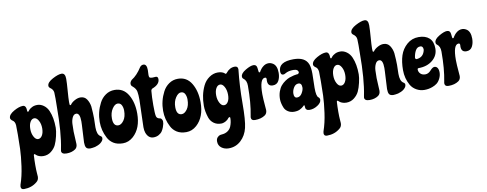

<svg xmlns="http://www.w3.org/2000/svg" viewBox="-94 -1154 4713 1859"><g transform="rotate(-10 2263.0 -224.5)"><path d="M143 -501Q176 -501 176 -442Q179 -436 182.5 -436Q186 -436 190 -441.5Q194 -447 200.5 -454.5Q207 -462 228.5 -474Q250 -486 282 -486Q314 -486 344 -464.5Q374 -443 390 -406Q420 -337 420 -238Q420 -207 408.5 -157Q397 -107 381 -73.5Q365 -40 332 -14Q299 12 255 12Q231 12 212 4Q193 -4 186 -12L178 -19Q175 -22 172 -22Q167 -22 165 -13Q162 37 162 85.5Q162 134 164.5 162.5Q167 191 167 198Q167 231 144 249Q91 294 15 294Q-15 294 -15 265L-12 247Q15 170 28.5 73Q42 -24 44.5 -94.5Q47 -165 47 -235.5Q47 -306 46 -328Q43 -365 20 -378L13 -383Q0 -395 0 -407Q0 -441 52.5 -471Q105 -501 143 -501ZM175 -267Q175 -224 192.5 -191.5Q210 -159 234 -159Q258 -159 274 -185.5Q290 -212 290 -255.5Q290 -299 272 -331.5Q254 -364 230 -364Q206 -364 190.5 -337Q175 -310 175 -267Z M590 -461 591 -435Q593 -428 597 -428Q601 -428 605 -432Q618 -452 648 -468.5Q678 -485 705 -485Q746 -485 767.5 -453Q789 -421 795 -380Q801 -310 801 -262.5Q801 -215 799 -175Q799 -104 831 -84Q847 -75 847 -61.5Q847 -48 840 -37Q824 -13 792.5 1Q761 15 738 16L715 18Q685 17 675 1Q665 -15 665 -49L674 -221Q675 -234 675 -255Q675 -337 638 -337Q614 -337 600.5 -309Q587 -281 585.5 -246.5Q584 -212 584 -171L590 -47Q590 -14 567 2Q532 26 481.5 26Q431 26 431 -7L434 -25Q466 -180 466 -437Q467 -473 467 -516.5Q467 -560 465.5 -575.5Q464 -591 456 -603.5Q448 -616 433 -626Q420 -636 420 -649Q420 -683 476 -713Q532 -743 565 -743Q602 -743 602 -687Q602 -646 596 -571Q590 -496 590 -461Z M1043 -499Q1130 -499 1175.5 -423Q1221 -347 1221 -237Q1221 -92 1138 -17Q1092 24 1036 24Q980 24 943.5 1Q907 -22 888 -60Q849 -134 849 -218Q849 -316 894 -402Q916 -445 955 -472Q994 -499 1043 -499ZM971 -232Q971 -155 1022 -155Q1050 -155 1075.5 -190Q1101 -225 1101 -286Q1101 -316 1089 -340Q1077 -364 1049.5 -364Q1022 -364 996.5 -325.5Q971 -287 971 -232Z M1395 -633 1393 -585Q1393 -559 1404.5 -556Q1416 -553 1427 -553Q1438 -553 1460 -555Q1481 -555 1481 -528Q1481 -477 1408 -449Q1398 -445 1394 -431Q1388 -370 1388 -288Q1388 -206 1394 -180Q1399 -156 1430 -151Q1437 -151 1443 -144Q1454 -131 1454 -118.5Q1454 -106 1452 -94.5Q1450 -83 1442.5 -62.5Q1435 -42 1423.5 -24.5Q1412 -7 1389 6Q1366 19 1337 19Q1287 19 1265 -40Q1257 -63 1257 -95L1265 -364Q1265 -413 1259.5 -444Q1254 -475 1221 -502Q1207 -512 1207 -530Q1207 -548 1225 -566Q1280 -600 1326 -673Q1340 -692 1361 -692Q1395 -692 1395 -633Z M1666 -499Q1753 -499 1798.5 -423Q1844 -347 1844 -237Q1844 -92 1761 -17Q1715 24 1659 24Q1603 24 1566.5 1Q1530 -22 1511 -60Q1472 -134 1472 -218Q1472 -316 1517 -402Q1539 -445 1578 -472Q1617 -499 1666 -499ZM1594 -232Q1594 -155 1645 -155Q1673 -155 1698.5 -190Q1724 -225 1724 -286Q1724 -316 1712 -340Q1700 -364 1672.5 -364Q1645 -364 1619.5 -325.5Q1594 -287 1594 -232Z M2260 -487Q2242 -325 2242 -157.5Q2242 10 2224.5 83Q2207 156 2156.5 203Q2106 250 2036 250Q1995 250 1965 227.5Q1935 205 1935 165Q1935 140 1948.5 125.5Q1962 111 1976 108L1990 106Q2026 104 2050.5 87Q2075 70 2085 45Q2101 5 2101 -32V-40Q2100 -47 2094 -47L2084 -42Q2071 -23 2051.5 -12.5Q2032 -2 2018 0L2005 1Q1962 1 1932 -21.5Q1902 -44 1890 -80Q1869 -143 1869 -197Q1869 -251 1879 -298.5Q1889 -346 1910.5 -391Q1932 -436 1972 -464Q2012 -492 2056 -492Q2100 -492 2123 -472Q2126 -466 2132 -466Q2138 -466 2142 -472Q2179 -519 2229 -519Q2260 -519 2260 -487ZM2063.5 -169Q2088 -169 2103.5 -195Q2119 -221 2118.5 -265Q2118 -309 2100.5 -341Q2083 -373 2059 -373Q2035 -373 2019.5 -346.5Q2004 -320 2004 -277.5Q2004 -235 2021.5 -202Q2039 -169 2063.5 -169Z M2454 -77 2456 -52Q2456 -19 2433 -3Q2394 24 2334 24Q2296 24 2296 -9L2299 -26Q2323 -144 2323 -315Q2323 -367 2292 -389Q2281 -396 2281 -412Q2281 -443 2330.5 -472.5Q2380 -502 2410 -502Q2440 -502 2444 -469Q2448 -446 2448 -434.5Q2448 -423 2456 -423Q2461 -423 2463.5 -427.5Q2466 -432 2468.5 -436.5Q2471 -441 2480 -452.5Q2489 -464 2499 -472Q2525 -495 2557 -495Q2578 -495 2599 -482Q2638 -458 2638 -387Q2638 -342 2620 -309Q2602 -276 2562 -276Q2512 -276 2512 -331L2513 -346Q2513 -363 2499 -363Q2446 -363 2446 -210Q2446 -170 2454 -77Z M2743 -162Q2743 -120 2773 -120Q2803 -120 2821.5 -151Q2840 -182 2840 -206Q2840 -251 2808 -251Q2779 -251 2761 -222Q2743 -193 2743 -162ZM2958 -321 2955 -182Q2955 -99 2976 -86Q2989 -76 2989 -60Q2989 -31 2950.5 -6Q2912 19 2872 19Q2852 19 2842 10.5Q2832 2 2832 -8Q2832 -35 2825 -35Q2824 -35 2812.5 -23.5Q2801 -12 2778.5 -0.5Q2756 11 2721.5 11Q2687 11 2660.5 -6Q2634 -23 2624 -50Q2606 -95 2606 -134Q2606 -173 2618 -207Q2630 -241 2648 -262Q2666 -283 2690 -299.5Q2714 -316 2735 -323.5Q2756 -331 2778 -336Q2809 -342 2821 -342L2831 -355Q2830 -389 2781.5 -389Q2733 -389 2702 -370Q2690 -362 2678 -362Q2654 -362 2654 -398Q2654 -491 2802 -491Q2916 -491 2945 -415Q2958 -381 2958 -321Z M3122 -501Q3155 -501 3155 -442Q3158 -436 3161.5 -436Q3165 -436 3169 -441.5Q3173 -447 3179.5 -454.5Q3186 -462 3207.5 -474Q3229 -486 3261 -486Q3293 -486 3323 -464.5Q3353 -443 3369 -406Q3399 -337 3399 -238Q3399 -207 3387.5 -157Q3376 -107 3360 -73.5Q3344 -40 3311 -14Q3278 12 3234 12Q3210 12 3191 4Q3172 -4 3165 -12L3157 -19Q3154 -22 3151 -22Q3146 -22 3144 -13Q3141 37 3141 85.5Q3141 134 3143.5 162.5Q3146 191 3146 198Q3146 231 3123 249Q3070 294 2994 294Q2964 294 2964 265L2967 247Q2994 170 3007.5 73Q3021 -24 3023.5 -94.5Q3026 -165 3026 -235.5Q3026 -306 3025 -328Q3022 -365 2999 -378L2992 -383Q2979 -395 2979 -407Q2979 -441 3031.5 -471Q3084 -501 3122 -501ZM3154 -267Q3154 -224 3171.5 -191.5Q3189 -159 3213 -159Q3237 -159 3253 -185.5Q3269 -212 3269 -255.5Q3269 -299 3251 -331.5Q3233 -364 3209 -364Q3185 -364 3169.5 -337Q3154 -310 3154 -267Z M3569 -461 3570 -435Q3572 -428 3576 -428Q3580 -428 3584 -432Q3597 -452 3627 -468.5Q3657 -485 3684 -485Q3725 -485 3746.5 -453Q3768 -421 3774 -380Q3780 -310 3780 -262.5Q3780 -215 3778 -175Q3778 -104 3810 -84Q3826 -75 3826 -61.5Q3826 -48 3819 -37Q3803 -13 3771.5 1Q3740 15 3717 16L3694 18Q3664 17 3654 1Q3644 -15 3644 -49L3653 -221Q3654 -234 3654 -255Q3654 -337 3617 -337Q3593 -337 3579.5 -309Q3566 -281 3564.5 -246.5Q3563 -212 3563 -171L3569 -47Q3569 -14 3546 2Q3511 26 3460.5 26Q3410 26 3410 -7L3413 -25Q3445 -180 3445 -437Q3446 -473 3446 -516.5Q3446 -560 3444.5 -575.5Q3443 -591 3435 -603.5Q3427 -616 3412 -626Q3399 -636 3399 -649Q3399 -683 3455 -713Q3511 -743 3544 -743Q3581 -743 3581 -687Q3581 -646 3575 -571Q3569 -496 3569 -461Z M3963 -300Q3963 -294 3967 -290Q3971 -285 3977 -285Q4034 -290 4053 -339Q4058 -350 4060 -365Q4059 -400 4032 -400Q4001 -400 3984.5 -370Q3968 -340 3963 -300ZM3981 -196Q3969 -196 3969 -184Q3969 -160 3986.5 -142.5Q4004 -125 4034.5 -125Q4065 -125 4089.5 -153Q4114 -181 4132.5 -181Q4151 -181 4162 -165Q4173 -149 4173 -119.5Q4173 -90 4158.5 -60.5Q4144 -31 4124 -16Q4104 -1 4079 8Q4042 22 4000.5 22Q3959 22 3923 2Q3887 -18 3867 -52Q3828 -120 3828 -202.5Q3828 -285 3848 -346Q3868 -407 3916.5 -449.5Q3965 -492 4031.5 -492Q4098 -492 4135.5 -458Q4173 -424 4173 -355Q4173 -286 4118.5 -241Q4064 -196 3981 -196Z M4357 -77 4359 -52Q4359 -19 4336 -3Q4297 24 4237 24Q4199 24 4199 -9L4202 -26Q4226 -144 4226 -315Q4226 -367 4195 -389Q4184 -396 4184 -412Q4184 -443 4233.5 -472.5Q4283 -502 4313 -502Q4343 -502 4347 -469Q4351 -446 4351 -434.5Q4351 -423 4359 -423Q4364 -423 4366.5 -427.5Q4369 -432 4371.5 -436.5Q4374 -441 4383 -452.5Q4392 -464 4402 -472Q4428 -495 4460 -495Q4481 -495 4502 -482Q4541 -458 4541 -387Q4541 -342 4523 -309Q4505 -276 4465 -276Q4415 -276 4415 -331L4416 -346Q4416 -363 4402 -363Q4349 -363 4349 -210Q4349 -170 4357 -77Z"/></g></svg>

Font: Chicle
Style: Regular
Weight: 400
Designer: Angel Koziupa and Alejandro Paul
Foundry: Angel Koziupa and Alejandro Paul
Version: Version 1.000